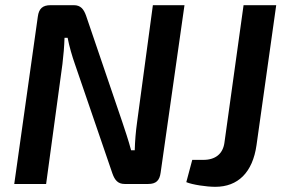

<svg xmlns="http://www.w3.org/2000/svg" viewBox="-20 -710 1104 741"><path d="M692 -690H570L509 -238C504 -202 501 -167 500 -130H486C476 -168 462 -209 452 -239L312 -650C303 -675 291 -690 265 -690H175C145 -690 130 -677 126 -646L35 0H158L221 -463C225 -497 228 -530 229 -564H241C247 -532 259 -491 269 -463L414 -40C423 -15 435 0 461 0H552C582 0 596 -13 600 -44ZM1046 -690H920L846 -158C840 -117 812 -93 765 -93H722L699 -7C723 3 777 11 811 11C898 11 955 -44 970 -150Z"/></svg>

Font: Exo 2 Semi Bold
Style: Italic
Weight: 600
Italic angle: -8°
Designer: Natanael Gama
Version: Version 1.001;PS 001.001;hotconv 1.0.88;makeotf.lib2.5.64775